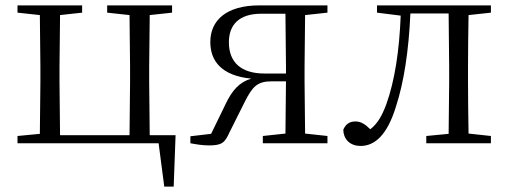

<svg xmlns="http://www.w3.org/2000/svg" viewBox="-20 -532 1891 713"><path d="M45 0H569L590 161H625L632 -30H536L534 -227V-285L536 -476L619 -485V-512H378V-485L461 -476L463 -285V-227L461 -30H203L201 -227V-285L203 -476L285 -485V-512H45V-485L128 -476L130 -285V-227L128 -35L45 -27Z M956 0H1196V-27L1113 -36L1111 -227V-285L1113 -476L1196 -485V-512H943C820 -512 761 -456 761 -376C761 -306 802 -251 913 -240C869 -227 842 -197 817 -144L764 -35L687 -26V0C709 4 732 8 756 8C804 8 815 -2 832 -40L888 -152C917 -210 935 -230 989 -230H1042L1040 -36L956 -27ZM1042 -259H962C876 -259 830 -300 830 -375C830 -440 868 -481 950 -481H1040L1042 -285Z M1645 0H1803V-27L1720 -36C1719 -91 1718 -173 1718 -227V-285C1718 -338 1719 -420 1720 -476L1803 -485V-512H1380V-485L1468 -474C1463 -344 1446 -233 1415 -146C1398 -100 1381 -72 1355 -52C1336 -71 1320 -81 1300 -81C1278 -81 1264 -71 1255 -51C1255 -13 1282 10 1319 10C1372 10 1418 -31 1450 -135C1480 -226 1498 -345 1504 -482H1646L1648 -285V-227L1646 -35L1563 -27V0Z"/></svg>

Font: Noto Serif CJK SC Light
Style: Regular
Weight: 300
Designer: Ryoko NISHIZUKA 西塚涼子 (kana & ideographs); Frank Grießhammer (Latin, Greek & Cyrillic); Wenlong ZHANG 张文龙 (bopomofo); San
Foundry: Adobe
Version: Version 2.001;hotconv 1.1.0;makeotfexe 2.6.0